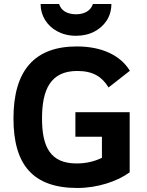

<svg xmlns="http://www.w3.org/2000/svg" viewBox="-20 -921 730 955"><path d="M365 14C466.5 14 565.9 -20 625 -64V-363H355V-241H487V-136C448.3 -117.3 406.3 -108 361 -108C229.3 -108 189 -191.8 189 -332C189 -473.4 230.3 -568 364 -568C444.5 -568 487.7 -538.2 520 -486L626 -569C578.8 -646.4 485.9 -690 362 -690C152 -690 47 -570.7 47 -332C47 -102.4 143.1 14 365 14ZM359 -850C314.1 -850 284 -868 274 -901H182C182 -872.3 189.3 -846 204 -822C231.8 -776.4 286.1 -743 358 -743C392.7 -743 423.5 -750.2 450.5 -764.5C497 -789.2 534 -835.2 534 -901H442C432.3 -869.3 401.3 -850 359 -850Z"/></svg>

Font: Fog Sans
Style: Bold
Weight: 700
Foundry: Intel Corporation
Version: Version 1.00